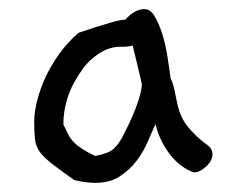

<svg xmlns="http://www.w3.org/2000/svg" viewBox="-20 -416 506 421"><path d="M432 -100Q446 -91 446 -78Q446 -64 432 -51Q418 -38 405 -38Q374 -49 351.5 -79Q329 -109 321 -144Q314 -129 304.5 -106.5Q295 -84 280 -64Q265 -44 243 -29.5Q221 -15 188 -15Q171 -15 143 -21Q112 -43 94.5 -56.5Q77 -70 68 -82Q59 -94 57 -109Q55 -124 55 -149Q55 -170 61.5 -195.5Q68 -221 80 -247Q92 -273 110 -298Q128 -323 152 -344Q196 -359 221 -366Q246 -373 255 -373Q275 -396 297 -396Q309 -396 318 -382Q327 -368 334.5 -345.5Q342 -323 346.5 -296Q351 -269 354 -244Q357 -239 359 -232.5Q361 -226 363 -216L369 -188Q375 -159 392 -138Q409 -117 432 -100ZM291 -232Q289 -241 284 -262Q279 -283 271 -316Q259 -313 245 -313.5Q231 -314 215 -308Q199 -302 180.5 -286Q162 -270 143 -236Q119 -192 119 -143Q125 -130 130 -120.5Q135 -111 142.5 -103.5Q150 -96 161 -89Q172 -82 189 -74Q204 -77 214.5 -81Q225 -85 233 -93.5Q241 -102 248 -115Q255 -128 265 -149Q291 -207 291 -232Z"/></svg>

Font: Gaegu
Style: Accents-Regular
Weight: 400
Designer: JIKJI
Foundry: JIKJI
Version: Version 1.00